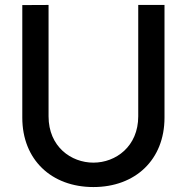

<svg xmlns="http://www.w3.org/2000/svg" viewBox="-20 -740 754 775"><path d="M357 15C526.5 15 644 -95.5 644 -265V-720H538V-270.5C538 -149 447.5 -83.5 357 -83.5C267.5 -83.5 176 -147.5 176 -270.5V-720L70 -719.5V-265C70 -95.5 187.5 15 357 15Z"/></svg>

Font: Manrope SemiBold
Style: Regular
Weight: 600
Designer: Mikhail Sharanda
Foundry: Mikhail Sharanda
Version: Version 4.505